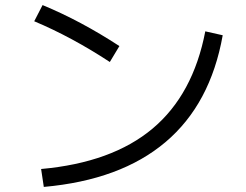

<svg xmlns="http://www.w3.org/2000/svg" viewBox="-20 -736 978 764"><path d="M796.9 -611.3 866.2 -595.7Q817.4 -321.8 638.7 -170.7Q460 -19.5 154.3 7.8L143.6 -63.5Q425.8 -88.9 587.2 -224.4Q748.5 -359.9 796.9 -611.3ZM116.2 -651.4 149.4 -715.8Q300.8 -653.3 455.1 -552.7L417 -489.3Q265.1 -588.9 116.2 -651.4Z"/></svg>

Font: Pretendard JP
Style: Regular
Weight: 400
Designer: Base glyphs from Inter by Rasmus Andersson; Hangeul glyphs from Noto Sans CJK(Source Han Sans) by Jang Soo-young and Kan
Foundry: Kil Hyung-jin
Version: Version 1.309